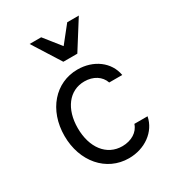

<svg xmlns="http://www.w3.org/2000/svg" viewBox="-191 -919 962 1047"><g transform="rotate(-30 290.0 -395.5)"><path d="M432 -138C418 -93 372 -65 315 -65C217 -65 153 -149 153 -272C153 -392 215 -475 311 -475C367 -475 411 -447 426 -402H508C493 -490 412 -550 311 -550C171 -550 69 -433 69 -271C69 -110 172 10 314 10C414 10 498 -50 515 -138ZM266 -625H354L465 -801H392L310 -698L228 -801H155Z"/></g></svg>

Font: CommitMono-dimboump
Style: Regular
Weight: 400
Monospace: yes
Designer: Eigil Nikolajsen
Foundry: Eigil Nikolajsen
Version: Version 1.143